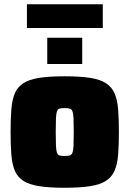

<svg xmlns="http://www.w3.org/2000/svg" viewBox="-20 -878 611 906"><path d="M285 8Q212 8 164.5 0.5Q117 -7 89.5 -25Q62 -43 49.5 -73.5Q37 -104 33.5 -148.5Q30 -193 30 -255Q30 -317 33.5 -361.5Q37 -406 49.5 -436.5Q62 -467 89.5 -485Q117 -503 164.5 -510.5Q212 -518 285 -518Q358 -518 405.5 -510.5Q453 -503 480.5 -485Q508 -467 521 -436.5Q534 -406 537.5 -361.5Q541 -317 541 -255Q541 -193 537.5 -148.5Q534 -104 521 -73.5Q508 -43 480.5 -25Q453 -7 405.5 0.5Q358 8 285 8ZM285 -142Q301 -142 309.5 -144.5Q318 -147 322 -158Q326 -169 327 -192Q328 -215 328 -255Q328 -296 327 -318.5Q326 -341 322 -352Q318 -363 309.5 -365.5Q301 -368 285 -368Q269 -368 260.5 -365.5Q252 -363 248.5 -352Q245 -341 244 -318.5Q243 -296 243 -255Q243 -215 244 -192Q245 -169 248.5 -158Q252 -147 260.5 -144.5Q269 -142 285 -142ZM203 -576V-700H368V-576ZM107 -746V-858H465V-746Z"/></svg>

Font: Saira Thin Black
Style: Regular
Weight: 900
Version: Version 1.101